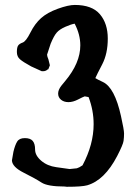

<svg xmlns="http://www.w3.org/2000/svg" viewBox="-20 -710 544 761"><path d="M246.1 30.3H244.6L236.3 29.3Q168.5 29.3 144.3 13.4Q120.1 -2.4 74.2 -25.4Q28.3 -48.3 27.3 -74.2L33.2 -108.4Q39.6 -135.3 48.1 -148.9Q56.6 -162.6 78.4 -162.6Q100.1 -162.6 109.6 -151.6Q119.1 -140.6 119.1 -117.2Q119.1 -93.8 143.3 -73Q167.5 -52.2 203.1 -47.4L255.9 -40L284.7 -43Q293.5 -45.4 307.1 -54.7Q351.1 -137.7 351.1 -217.8Q351.1 -272.5 331.1 -325.2L315.9 -328.1Q308.6 -325.7 288.8 -315.4Q269 -305.2 251.2 -305.2Q233.4 -305.2 221.9 -314.7Q210.4 -324.2 210.4 -339.1Q210.4 -354 223.4 -370.6Q236.3 -387.2 238.3 -388.7Q298.3 -460.4 298.3 -530.3Q298.3 -573.2 275.9 -616.2Q261.7 -613.8 239 -603.8Q216.3 -593.8 205.1 -581.1Q193.8 -568.4 180.7 -536.6L166.5 -493.2Q167 -485.8 171.9 -474.6L177.7 -451.2L171.4 -435.1H169.4Q161.6 -427.7 150.4 -427.7H145.5L103.5 -446.8Q71.3 -464.4 59.1 -475.1Q46.9 -485.8 46.9 -503.9Q46.9 -522 51.8 -529.3Q56.6 -536.6 69.8 -541.3Q83 -545.9 100.6 -581.1Q118.2 -616.2 142.8 -638.2Q167.5 -660.2 209.2 -675.3Q251 -690.4 276.4 -690.4Q344.7 -690.4 376 -653.6Q407.2 -616.7 407.2 -557.1Q407.2 -497.6 385.3 -455.3Q363.3 -413.1 357.9 -400.4Q365.2 -395.5 388.2 -384.8Q434.6 -362.8 459.5 -250Q471.7 -195.3 471.7 -180.7Q471.7 -166 469.7 -151.4Q467.8 -136.7 444.3 -91.3Q394.5 4.4 325.7 24.4Q304.7 30.3 246.1 30.3Z"/></svg>

Font: Drukaatie burti
Style: Demi
Weight: 600
Version: Version 0.14